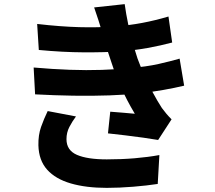

<svg xmlns="http://www.w3.org/2000/svg" viewBox="-20 -843 1040 930"><path d="M160 -727Q272 -714 363.5 -711.5Q455 -709 535 -715Q605 -720 668.5 -732Q732 -744 796 -763L814 -637Q758 -622 694 -610.5Q630 -599 563 -594Q486 -589 385 -589.5Q284 -590 168 -601ZM143 -516Q234 -508 317 -505Q400 -502 473 -504.5Q546 -507 606 -513Q690 -520 747.5 -533Q805 -546 850 -559L872 -428Q826 -417 772 -407.5Q718 -398 657 -391Q594 -384 510.5 -381Q427 -378 334.5 -379.5Q242 -381 150 -386ZM474 -687Q466 -717 456.5 -746Q447 -775 436 -807L584 -823Q591 -773 600.5 -728Q610 -683 621.5 -641.5Q633 -600 646 -560Q658 -527 677 -483.5Q696 -440 719 -397Q742 -354 764 -320Q775 -305 786 -292Q797 -279 811 -265L746 -165Q718 -170 675 -176Q632 -182 586 -187.5Q540 -193 503 -197L514 -302Q542 -300 576.5 -297Q611 -294 633 -292Q593 -359 565.5 -421.5Q538 -484 521 -537Q509 -572 501 -597Q493 -622 487 -642.5Q481 -663 474 -687ZM348 -279Q330 -255 316 -228Q302 -201 302 -169Q302 -115 352.5 -93Q403 -71 497 -71Q568 -71 633 -76.5Q698 -82 752 -92L744 48Q692 56 625 61.5Q558 67 497 67Q397 67 323 45.5Q249 24 208.5 -21Q168 -66 166 -139Q165 -189 179 -228.5Q193 -268 211 -305Z"/></svg>

Font: Noto Sans JP ExtraBold
Style: Regular
Weight: 800
Designer: Ryoko NISHIZUKA  (kana, bopomofo & ideographs); Paul D. Hunt (Latin, Greek & Cyrillic); Sandoll Communications , Soo-you
Foundry: Adobe
Version: Version 2.004-H2;hotconv 1.0.118;makeotfexe 2.5.65603